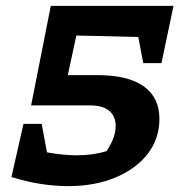

<svg xmlns="http://www.w3.org/2000/svg" viewBox="-20 -623 613 654"><path d="M213 11Q118 11 19 -20L60 -201H122L140 -104Q196 -94 242 -94Q296 -94 343 -108Q374 -155 374 -193Q374 -227 352 -245.5Q330 -264 286 -264H86L153 -603H571L530 -408H468L451 -497L240 -502L211 -367H314Q416 -367 469.5 -329Q523 -291 523 -218Q523 -151 483.5 -99.5Q444 -48 373.5 -18.5Q303 11 213 11Z"/></svg>

Font: Piazzolla
Style: Bold Italic
Weight: 700
Italic angle: -11.3°
Designer: Juan Pablo del Peral
Foundry: Huerta Tipografica
Version: Version 1.330